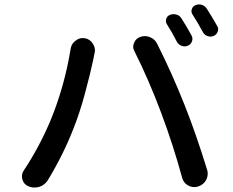

<svg xmlns="http://www.w3.org/2000/svg" viewBox="-20 -840 1040 858"><path d="M726.6 -730.5Q718.8 -742.2 722.7 -755.4Q726.6 -768.6 739.3 -773.4Q753.9 -779.3 768.6 -774.9Q783.2 -770.5 791 -757.8Q814.5 -720.7 835.9 -681.6Q842.8 -668.9 837.9 -655.3Q833 -641.6 819.3 -635.7Q805.7 -629.9 791.5 -635.3Q777.3 -640.6 770.5 -653.3Q748 -697.3 726.6 -730.5ZM840.8 -774.4Q833 -785.2 836.9 -798.3Q840.8 -811.5 852.5 -816.4Q861.3 -820.3 869.1 -820.3Q875 -820.3 881.8 -818.4Q896.5 -813.5 904.3 -800.8Q928.7 -762.7 950.2 -724.6Q955.1 -717.8 955.1 -709Q955.1 -704.1 953.1 -699.2Q948.2 -685.5 935.5 -679.7Q921.9 -673.8 907.7 -678.7Q893.6 -683.6 886.7 -696.3Q862.3 -741.2 840.8 -774.4ZM207 -304.7Q268.6 -455.1 295.9 -623Q299.8 -646.5 319.3 -659.2Q333 -669.9 349.6 -669.9Q354.5 -669.9 360.4 -668.9Q383.8 -664.1 395.5 -643.6Q404.3 -629.9 404.3 -615.2Q404.3 -608.4 402.3 -601.6Q399.4 -585.9 396.5 -572.3Q383.8 -511.7 359.4 -421.4Q335 -331.1 307.6 -263.7Q262.7 -148.4 193.4 -34.2Q179.7 -12.7 155.3 -4.9Q144.5 -2 133.8 -2Q120.1 -2 106.4 -7.8Q85.9 -16.6 80.1 -38.1Q78.1 -45.9 78.1 -52.7Q78.1 -66.4 86.9 -79.1Q157.2 -185.5 207 -304.7ZM700.2 -335.9Q644.5 -484.4 581.1 -610.4Q575.2 -621.1 575.2 -630.9Q575.2 -639.6 579.1 -648.4Q586.9 -668 606.4 -674.8Q617.2 -678.7 627 -678.7Q638.7 -678.7 650.4 -673.8Q672.9 -665 682.6 -643.6Q750 -509.8 804.7 -371.1Q855.5 -244.1 905.3 -82Q908.2 -73.2 908.2 -64.5Q908.2 -49.8 901.4 -36.1Q889.6 -14.6 866.2 -6.8Q857.4 -3.9 848.6 -3.9Q835 -3.9 821.3 -10.7Q799.8 -22.5 793.9 -45.9Q753.9 -192.4 700.2 -335.9Z"/></svg>

Font: Gen Jyuu GothicX Medium
Style: Regular
Weight: 500
Designer: Ryoko NISHIZUKA (kana &amp; ideographs); Paul D. Hunt (Latin, Greek &amp; Cyrillic); Wenlong ZHANG (bopomofo); Sandoll C
Version: Version 1.058.20140828